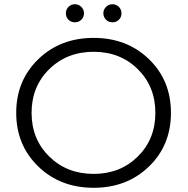

<svg xmlns="http://www.w3.org/2000/svg" viewBox="-20 -886 891 912"><path d="M293 -823Q293 -841 305.5 -853.5Q318 -866 336 -866Q353 -866 366 -853.5Q379 -841 379 -823Q379 -805 366.5 -792.5Q354 -780 336 -780Q318 -780 305.5 -792Q293 -804 293 -823ZM514 -866Q532 -866 544.5 -853.5Q557 -841 557 -823Q557 -804 544.5 -792Q532 -780 514 -780Q496 -780 483.5 -792.5Q471 -805 471 -823Q471 -841 484 -853.5Q497 -866 514 -866ZM425 6Q266 6 161.5 -95.5Q57 -197 57 -350Q57 -503 161.5 -604.5Q266 -706 425 -706Q583 -706 687.5 -605Q792 -504 792 -350Q792 -196 687.5 -95Q583 6 425 6ZM425 -60Q551 -60 634.5 -142.5Q718 -225 718 -350Q718 -475 634.5 -557.5Q551 -640 425 -640Q298 -640 214 -557.5Q130 -475 130 -350Q130 -225 214 -142.5Q298 -60 425 -60Z"/></svg>

Font: Montserrat Alternates
Style: Regular
Weight: 400
Designer: Julieta Ulanovsky
Foundry: Julieta Ulanovsky
Version: Version 7.200;PS 007.200;hotconv 1.0.88;makeotf.lib2.5.64775